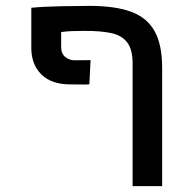

<svg xmlns="http://www.w3.org/2000/svg" viewBox="-20 -633 640 653"><path d="M531.5 0V-402Q531.5 -481.5 505.5 -527.5Q479.5 -573.5 425.5 -593.2Q371.5 -613 283 -613Q249 -613 186.8 -611.8Q124.5 -610.5 86.5 -606.5V-470Q86.5 -413.5 120.8 -379.8Q155 -346 219 -346L268 -345.5Q284 -345.5 284 -347L288 -428.5L233 -428Q216 -428 202 -439.2Q188 -450.5 188 -473.5V-524Q206 -526.5 223.2 -527.2Q240.5 -528 267.5 -528Q326 -528 360.5 -520Q395 -512 413 -488.2Q431 -464.5 431 -418V0Z"/></svg>

Font: JuliaMono
Style: Bold
Weight: 700
Monospace: yes
Designer: cormullion
Foundry: corm
Version: Version 0.055; ttfautohint (v1.8.4)